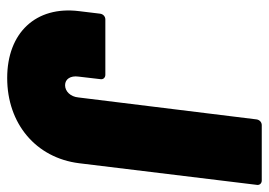

<svg xmlns="http://www.w3.org/2000/svg" viewBox="-127 -613 748 534"><g transform="rotate(90 247.0 -346.0)"><path d="M197 8C324 8 419 -72 434 -192L494 -685C496 -694 490 -700 482 -700H328C320 -700 313 -694 312 -685L251 -190C249 -168 234 -153 217 -153C200 -153 190 -168 193 -190L200 -250C202 -259 196 -265 188 -265H34C26 -265 19 -259 18 -250L11 -192C-4 -72 71 8 197 8Z"/></g></svg>

Font: Barlow Condensed Black
Style: Italic
Weight: 900
Width: 3
Italic angle: -7°
Designer: Jeremy Tribby
Foundry: Tribby Type
Version: Version 1.422;hotconv 1.0.109;makeotfexe 2.5.65596